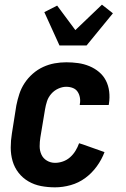

<svg xmlns="http://www.w3.org/2000/svg" viewBox="-20 -795 540 823"><path d="M216 8Q185 8 156 2.5Q127 -3 102 -17.5Q77 -32 59.5 -54.5Q42 -77 34 -104.5Q26 -132 26 -162.5Q26 -193 31 -223L50 -343Q55 -368 63 -392.5Q71 -417 85.5 -439Q100 -461 120.5 -479Q141 -497 165 -508Q189 -519 214 -523.5Q239 -528 264 -528Q290 -528 315 -524.5Q340 -521 363 -511.5Q386 -502 404.5 -486.5Q423 -471 434 -449.5Q445 -428 448 -402.5Q451 -377 447 -351L446 -345H322V-348Q325 -362 322.5 -376.5Q320 -391 312.5 -402Q305 -413 292 -418Q279 -423 264 -423Q247 -423 229.5 -415Q212 -407 199.5 -392.5Q187 -378 181.5 -361Q176 -344 173 -326L153 -206Q150 -187 150 -168Q150 -149 157.5 -132.5Q165 -116 181 -106.5Q197 -97 216 -97Q233 -97 250 -103Q267 -109 280.5 -121Q294 -133 303.5 -148.5Q313 -164 319 -181L335 -176L428 -143Q416 -111 395 -82Q374 -53 345.5 -32Q317 -11 283 -1.5Q249 8 216 8ZM235 -600 170 -743 225 -771 303 -666 417 -775 464 -738 351 -600Z"/></svg>

Font: Iosevka SS18 Extrabold
Style: Italic
Weight: 800
Italic angle: -9°
Monospace: yes
Designer: Belleve Invis
Foundry: Belleve Invis
Version: Version 25.1.1; ttfautohint (v1.8.4)